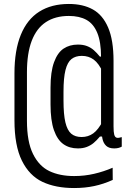

<svg xmlns="http://www.w3.org/2000/svg" viewBox="-20 -737 660 969"><path d="M327.5 -656.5Q259 -656.5 211.8 -625.5Q164.5 -594.5 140.2 -531.2Q116 -468 116 -372.5V-127.5Q116 -22 146.5 39.8Q177 101.5 229.2 126.5Q281.5 151.5 354 151.5Q406.5 151.5 455 140.2Q503.5 129 548.5 109.5L549 171Q502.5 192 455.5 202Q408.5 212 354 212Q260.5 212 194.2 180.8Q128 149.5 90.5 73.8Q53 -2 53 -130V-367Q53 -483 85 -561.2Q117 -639.5 178.2 -678.2Q239.5 -717 327.5 -717Q399 -717 448.8 -689.2Q498.5 -661.5 525.8 -598Q553 -534.5 553 -429.5V-99.5Q553 -70.5 556.5 -57.5Q560 -44.5 568.8 -42Q577.5 -39.5 594.5 -45V3Q579 12 556.5 12Q530 12 516 -1Q502 -14 497.2 -35.8Q492.5 -57.5 492.5 -90.5H490V-448.5Q490 -525 471 -571Q452 -617 416.2 -636.8Q380.5 -656.5 327.5 -656.5ZM373 -512Q399.5 -512 419 -504.5Q438.5 -497 453 -484.2Q467.5 -471.5 484 -451.5H500V-371Q478.5 -417.5 453 -436.2Q427.5 -455 393 -455Q361 -455 340.8 -439Q320.5 -423 310.5 -383.5Q300.5 -344 300.5 -274V-229.5Q300.5 -159.5 310 -119.5Q319.5 -79.5 339.2 -62.5Q359 -45.5 392 -45.5Q425 -45.5 450.5 -63.8Q476 -82 500 -128V-48H484.5Q467 -27.5 452.2 -15.2Q437.5 -3 418.2 4.5Q399 12 373 12Q330.5 12 300 -9.5Q269.5 -31 252.2 -80.2Q235 -129.5 235 -209.5V-294.5Q235 -375 252.8 -423.2Q270.5 -471.5 301 -491.8Q331.5 -512 373 -512Z"/></svg>

Font: Monaspace Xenon Var
Style: Regular
Weight: 400
Designer: Riley Cran and the Lettermatic Team
Version: Version 1.000 (Monaspace Xenon Var)